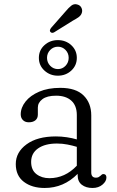

<svg xmlns="http://www.w3.org/2000/svg" viewBox="-20 -900 566 931"><path d="M56.5 -104.5Q56.5 -162 108.8 -200.2Q161 -238.5 251 -238.5Q277.5 -238.5 304 -234.5Q330.5 -230.5 352.5 -224V-342Q352.5 -388 325.8 -412Q299 -436 252 -436Q208 -436 185.8 -419.2Q163.5 -402.5 163.5 -378.5V-344.5Q163.5 -326.5 151.8 -316.8Q140 -307 119.5 -307Q101.5 -307 91 -317.8Q80.5 -328.5 80.5 -345.5Q80.5 -378 103.8 -407.5Q127 -437 170 -455.5Q213 -474 272.5 -474Q348 -474 385.2 -437.2Q422.5 -400.5 422.5 -340.5V-64Q422.5 -38.5 445 -38.5Q453 -38.5 457.8 -41Q462.5 -43.5 466.5 -47Q470 -50 473.2 -53Q476.5 -56 481 -56Q496 -56 496 -39Q496 -21 477 -4.8Q458 11.5 428.5 11.5Q397 11.5 376.8 -4Q356.5 -19.5 356.5 -51V-57Q289 11.5 196.5 11.5Q135 11.5 95.8 -18.2Q56.5 -48 56.5 -104.5ZM131 -115Q131 -75.5 156.5 -55.8Q182 -36 219.5 -36Q295 -36 352.5 -96.5V-188Q331 -194.5 307 -199.2Q283 -204 256 -204Q198.5 -204 164.8 -180.5Q131 -157 131 -115ZM296.5 -843Q313 -863 326.5 -873.2Q340 -883.5 357 -877.5Q369.5 -873.5 375 -862Q380.5 -850.5 377 -838.5Q373.5 -826 362 -817.5Q350.5 -809 333.5 -800L242 -743Q231 -737.5 224 -745.5Q220.5 -750 222.5 -755.2Q224.5 -760.5 228 -765ZM260.5 -533Q222.5 -533 195.5 -557.8Q168.5 -582.5 168.5 -619.5Q168.5 -656.5 195.5 -681Q222.5 -705.5 260.5 -705.5Q299 -705.5 325.8 -680.8Q352.5 -656 352.5 -619.5Q352.5 -582.5 325.8 -557.8Q299 -533 260.5 -533ZM261 -673.5Q239 -673.5 223.5 -657.8Q208 -642 208 -619.5Q208 -597 223.5 -581Q239 -565 261 -565Q282.5 -565 297.8 -581Q313 -597 313 -619.5Q313 -642 297.8 -657.8Q282.5 -673.5 261 -673.5Z"/></svg>

Font: Fraunces 9pt S100 Light
Style: Regular
Weight: 300
Version: Version 1.000; ttfautohint (v1.8.3)